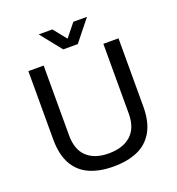

<svg xmlns="http://www.w3.org/2000/svg" viewBox="-154 -992 1039 1128"><g transform="rotate(-20 365.5 -428.0)"><path d="M363.8 12Q276.5 12 213.8 -16.1Q151.1 -44.2 117.5 -104.6Q83.9 -165 83.9 -259.5V-686H179.5V-249.7Q179.5 -160.2 227.9 -115.1Q276.3 -70 363.8 -70Q452.6 -70 502.7 -115.1Q552.8 -160.2 552.8 -249.7V-686H647.4V-259.5Q647.4 -165 613.3 -104.6Q579.2 -44.2 515.9 -16.1Q452.5 12 363.8 12ZM214.7 -868H299.9L387.7 -759.4L343.6 -758.9L431.3 -868H516.6L411.1 -736H320.2Z"/></g></svg>

Font: Archivo Variable SemiBold
Style: Regular
Weight: 600
Designer: Hector Gatti
Foundry: Omnibus-Type
Version: Version 2.001